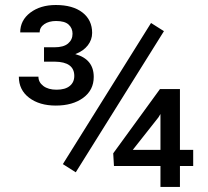

<svg xmlns="http://www.w3.org/2000/svg" viewBox="-20 -736 818 756"><path d="M278.3 -57.6 227.5 -89.8 574.7 -645.5 625.5 -613.3ZM502.9 -146H611.8V-287.1L603.5 -273.4ZM688.5 -146H740.7V-82.5H688.5V0H611.8V-82.5H428.7L425.8 -132.3L609.9 -385.3H688.5ZM153.3 -549.8H194.3Q230.5 -549.8 248 -564.7Q265.6 -579.6 265.6 -603Q265.6 -625 250.2 -639.2Q234.9 -653.3 200.7 -653.3Q172.9 -653.3 154.5 -640.9Q136.2 -628.4 136.2 -608.4H59.6Q59.6 -656.2 99.4 -686.3Q139.2 -716.3 199.7 -716.3Q266.6 -716.3 304.7 -686.8Q342.8 -657.2 342.8 -606.4Q342.8 -579.6 325.7 -557.4Q308.6 -535.2 276.4 -522.9Q349.1 -502.9 349.1 -433.1Q349.1 -381.3 307.6 -350.8Q266.1 -320.3 199.7 -320.3Q135.3 -320.3 94.7 -351.1Q54.2 -381.8 54.2 -434.1H131.3Q131.3 -412.1 150.6 -397.5Q169.9 -382.8 202.6 -382.8Q236.8 -382.8 254.6 -397.5Q272.5 -412.1 272.5 -437Q272.5 -492.2 196.3 -493.2H153.3Z"/></svg>

Font: MAUL
Style: Regular
Weight: 400
Designer: MAUL
Version: Version 1.0; 2020; ttfautohint (v1.8.3)